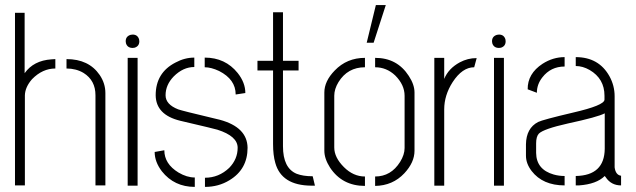

<svg xmlns="http://www.w3.org/2000/svg" viewBox="-20 -732 2508 757"><path d="M39.1 -1V-681.6H77.1V-443.4Q112.3 -493.2 182.6 -498Q191.4 -499 198.2 -499V-461.9Q147.5 -461.9 106.4 -419.9Q79.1 -388.7 78.1 -356.4V-1ZM242.2 -461.9V-499Q330.1 -499 373 -436.5Q395.5 -403.3 395.5 -365.2V-1H356.4V-356.4Q356.4 -415 309.6 -444.3Q280.3 -461.9 242.2 -461.9Z M475.6 -569.3Q475.6 -588.9 495.1 -594.7Q500 -595.7 502.9 -595.7Q522.5 -595.7 528.3 -577.1Q529.3 -573.2 529.3 -569.3Q529.3 -549.8 510.7 -543.9Q506.8 -543 502.9 -543Q482.4 -543 476.6 -561.5Q475.6 -566.4 475.6 -569.3ZM483.4 0V-503.9H522.5V0Z M589.8 -132.8 627.9 -139.6Q627.9 -85.9 683.6 -51.8Q716.8 -32.2 748 -32.2V4.9Q667 4.9 618.2 -56.6Q589.8 -93.8 589.8 -132.8ZM593.8 -356.4Q593.8 -445.3 671.9 -485.4Q708 -504.9 746.1 -504.9V-467.8Q702.1 -467.8 665 -430.7Q632.8 -397.5 632.8 -356.4Q632.8 -320.3 682.6 -300.8Q699.2 -294.9 818.4 -266.6Q834 -262.7 846.7 -259.8Q955.1 -230.5 956.1 -149.4Q956.1 -64.5 884.8 -21.5Q841.8 4.9 788.1 4.9V-31.2Q842.8 -31.2 883.8 -70.3Q917 -104.5 917 -149.4Q917 -195.3 836.9 -220.7Q824.2 -224.6 703.1 -252.9Q696.3 -254.9 690.4 -255.9Q594.7 -279.3 593.8 -356.4ZM787.1 -466.8V-504.9Q868.2 -504.9 917 -444.3Q947.3 -406.2 947.3 -365.2L909.2 -359.4Q909.2 -418.9 843.8 -452.1Q812.5 -466.8 787.1 -466.8Z M995.1 -454.1V-492.2H1056.6V-683.6H1095.7V-492.2H1157.2V-454.1H1095.7V-155.3Q1095.7 -69.3 1149.4 -46.9Q1174.8 -37.1 1211.9 -37.1H1212.9L1221.7 0H1207Q1089.8 -1 1065.4 -89.8Q1056.6 -120.1 1056.6 -164.1V-454.1Z M1425.8 -563.5 1461.9 -711.9H1501L1453.1 -563.5ZM1258.8 -137.7V-367.2Q1258.8 -412.1 1299.8 -454.1Q1347.7 -503.9 1418.9 -503.9V-466.8Q1350.6 -466.8 1314.5 -408.2Q1297.9 -380.9 1297.9 -354.5V-150.4Q1297.9 -111.3 1335.9 -73.2Q1373 -36.1 1418.9 -36.1V1Q1329.1 1 1281.2 -71.3Q1258.8 -106.4 1258.8 -137.7ZM1459 1V-36.1Q1521.5 -36.1 1557.6 -93.8Q1575.2 -122.1 1575.2 -148.4V-354.5Q1575.2 -397.5 1538.1 -434.6Q1503.9 -466.8 1459 -466.8V-503.9Q1545.9 -503.9 1591.8 -432.6Q1614.3 -398.4 1614.3 -367.2V-137.7Q1614.3 -91.8 1574.2 -48.8Q1528.3 0 1459 1Z M1692.4 0V-503.9H1731.4V-420.9Q1748 -461.9 1793 -486.3Q1824.2 -502.9 1858.4 -502.9H1859.4L1849.6 -466.8Q1802.7 -466.8 1764.6 -408.2Q1731.4 -356.4 1731.4 -300.8V0Z M1919.9 -569.3Q1919.9 -588.9 1939.5 -594.7Q1944.3 -595.7 1947.3 -595.7Q1966.8 -595.7 1972.7 -577.1Q1973.6 -573.2 1973.6 -569.3Q1973.6 -549.8 1955.1 -543.9Q1951.2 -543 1947.3 -543Q1926.8 -543 1920.9 -561.5Q1919.9 -566.4 1919.9 -569.3ZM1927.7 0V-503.9H1966.8V0Z M2053.7 -118.2V-163.1Q2054.7 -226.6 2101.6 -251Q2119.1 -259.8 2239.3 -288.1Q2362.3 -316.4 2363.3 -338.9V-354.5Q2363.3 -421.9 2304.7 -456.1Q2277.3 -471.7 2250 -471.7V-506.8Q2340.8 -506.8 2382.8 -431.6Q2403.3 -394.5 2403.3 -352.5V-72.3Q2407.2 -42 2428.7 -39.1V-1Q2389.6 -1 2368.2 -33.2Q2366.2 -36.1 2364.3 -38.1Q2332 -5.9 2262.7 -1Q2255.9 -1 2250 -1V-38.1Q2363.3 -40 2364.3 -145.5V-285.2Q2336.9 -270.5 2218.8 -245.1Q2123 -223.6 2104.5 -205.1Q2093.8 -193.4 2093.8 -167V-128.9Q2094.7 -63.5 2163.1 -43.9Q2183.6 -38.1 2206.1 -38.1V-1Q2120.1 -1 2076.2 -57.6Q2053.7 -86.9 2053.7 -118.2ZM2060.5 -379.9Q2059.6 -441.4 2119.1 -480.5Q2160.2 -506.8 2206.1 -506.8V-469.7Q2151.4 -469.7 2118.2 -426.8Q2096.7 -399.4 2096.7 -366.2Z"/></svg>

Font: Post No Bills Jaffna Light
Style: Regular
Weight: 300
Designer: Kosala Senevirathne, Siva Puranthara, Lasantha Premarathna, Tharique Azeez
Foundry: Mooniak
Version: Version 1.220 ; ttfautohint (v1.6)